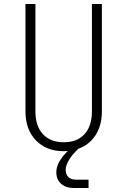

<svg xmlns="http://www.w3.org/2000/svg" viewBox="-20 -750 640 965"><path d="M442 -730H492V-190Q492 -120 460.5 -71Q429 -22 373 -2L371 0Q343 27 326.5 54.5Q310 82 310 103Q310 126 323.5 139.5Q337 153 361 153H425V195H352Q311 195 287 173.5Q263 152 263 115Q263 90 278.5 62Q294 34 321 9Q315 10 301 10Q213 10 160.5 -44.5Q108 -99 108 -190V-730H158V-190Q158 -117 195.5 -76Q233 -35 301 -35Q368 -35 405 -76Q442 -117 442 -190Z"/></svg>

Font: JetBrains Mono Extra Light
Style: Regular
Weight: 200
Monospace: yes
Designer: Philipp Nurullin, Konstantin Bulenkov
Foundry: JetBrains
Version: 2.002